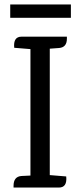

<svg xmlns="http://www.w3.org/2000/svg" viewBox="-20 -844 362 864"><path d="M26 -824H299V-764H26ZM204 -625V-56H205L278 -50Q283 0 245 0H41V-8Q41 -49 76 -52L117 -54V-623L44 -629Q39 -679 77 -679H281V-670Q281 -631 246 -628L205 -625Z"/></svg>

Font: Karma Medium
Style: Regular
Weight: 500
Designer: Joana Correia
Foundry: Indian Type Foundry
Version: Version 1.202;PS 1.0;hotconv 1.0.78;makeotf.lib2.5.61930; tt